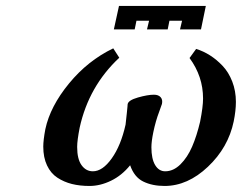

<svg xmlns="http://www.w3.org/2000/svg" viewBox="-20 -614 805 639"><path d="M358.9 -516.1 376 -594.2H665L648.9 -516.1H579.1L585.9 -544.9H543.9Q543 -541 541 -530.5Q539.1 -520 538.1 -516.1H469.2L476.1 -544.9H434.1Q433.1 -541 431.2 -530.5Q429.2 -520 428.2 -516.1ZM757.8 -210Q739.7 -123 672.1 -59.1Q604.5 4.9 527.8 4.9Q486.8 4.9 456.8 -9.8Q426.8 -24.4 413.1 -64Q385.3 -29.8 349.4 -12.5Q313.5 4.9 277.8 4.9Q245.6 4.9 219.2 -1.7Q192.9 -8.3 170.9 -22.7Q148.9 -37.1 136.5 -63.5Q124 -89.8 124 -126Q124 -147.5 130.9 -184.1Q147 -259.8 209.7 -336.2Q272.5 -412.6 356.9 -453.1L377 -421.9Q275.4 -327.1 245.1 -189Q236.8 -146.5 236.8 -125Q236.8 -84.5 251.5 -64.2Q266.1 -43.9 289.1 -43.9Q321.3 -43.9 351.8 -86.7Q382.3 -129.4 397.9 -199.2Q399.9 -213.4 401.9 -235.8Q402.3 -240.2 403.1 -247.6Q403.8 -254.9 404.3 -260Q404.8 -265.1 404.8 -267.1Q406.7 -280.3 439.2 -289.6Q471.7 -298.8 492.2 -298.8Q507.3 -298.8 514.6 -290.5Q522 -282.2 519 -268.1Q518.1 -265.6 509.8 -242.2Q498 -211.4 490.2 -173.8Q483.9 -143.1 483.9 -124Q483.9 -85.4 496.3 -64.7Q508.8 -43.9 529.8 -43.9Q557.1 -43.9 580.6 -67.1Q604 -90.3 619.4 -126Q634.8 -161.6 646 -209Q655.8 -258.8 655.8 -286.1Q655.8 -359.9 610.8 -420.9L632.8 -451.2Q656.7 -443.8 678.7 -429.9Q700.7 -416 720.7 -395Q740.7 -374 752.9 -342.8Q765.1 -311.5 765.1 -274.9Q765.1 -246.1 757.8 -210Z"/></svg>

Font: Linear Smooth
Style: Bold Italic
Weight: 700
Designer: Philipp H. Poll, Flanker
Foundry: Philipp H. Poll, reworked by Flanker
Version: Version 1.061 | FøM Fix